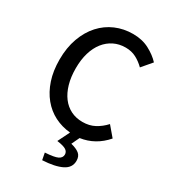

<svg xmlns="http://www.w3.org/2000/svg" viewBox="-236 -871 1119 1251"><g transform="rotate(30 323.0 -245.5)"><path d="M613 -93Q536 -4 425 12L397 71Q438 81 460 98.5Q482 116 482 151Q482 203 431 228.5Q380 254 286 259L276 207Q345 203 370.5 190.5Q396 178 396 153Q396 133 378 120.5Q360 108 309 101L353 12Q289 6 235 -21.5Q181 -49 141 -97.5Q101 -146 78.5 -213.5Q56 -281 56 -366Q56 -456 82 -527.5Q108 -599 153 -648.5Q198 -698 258.5 -724Q319 -750 389 -750Q458 -750 511 -722Q564 -694 598 -657L535 -583Q506 -612 471 -630.5Q436 -649 391 -649Q343 -649 303.5 -629.5Q264 -610 235.5 -574Q207 -538 191.5 -486.5Q176 -435 176 -370Q176 -304 191 -252Q206 -200 233.5 -163.5Q261 -127 300 -107.5Q339 -88 388 -88Q439 -88 478.5 -109Q518 -130 551 -166Z"/></g></svg>

Font: Kinto Sans Med
Style: Regular
Weight: 500
Designer: Authors: Ryoko NISHIZUKA  (kana & ideographs); Paul D. Hunt (Latin, Greek & Cyrillic); Wenlong ZHANG  (bopomofo); Sandol
Foundry: Adobe Systems Incorporated, ookami Inc.
Version: Version 0.001